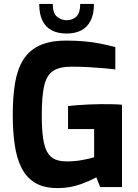

<svg xmlns="http://www.w3.org/2000/svg" viewBox="-20 -954 706 979"><path d="M274 5Q204 5 159.5 -21.5Q115 -48 90 -97.5Q65 -147 55 -216Q45 -285 45 -370Q45 -459 56.5 -529Q68 -599 97.5 -647.5Q127 -696 180.5 -721.5Q234 -747 318 -747Q369 -747 411.5 -743Q454 -739 492 -731.5Q530 -724 568 -714V-600Q547 -603 512 -606Q477 -609 434 -611.5Q391 -614 345 -614Q282 -614 249.5 -591.5Q217 -569 205 -515.5Q193 -462 193 -369Q193 -297 199.5 -251Q206 -205 221 -178.5Q236 -152 260.5 -141.5Q285 -131 321 -131Q362 -131 399.5 -138Q437 -145 460 -152V-296H327V-413Q348 -416 377 -418Q406 -420 437.5 -421.5Q469 -423 498 -423Q530 -423 555.5 -422.5Q581 -422 602 -420V0H491L471 -50Q442 -33 389 -14Q336 5 274 5ZM319 -783Q276 -783 244.5 -799Q213 -815 196.5 -848.5Q180 -882 180 -934H249Q249 -887 270.5 -869Q292 -851 319 -851Q350 -851 369.5 -869.5Q389 -888 389 -934H459Q459 -882 442 -848.5Q425 -815 394 -799Q363 -783 319 -783Z"/></svg>

Font: Exo Thin
Style: Bold
Weight: 700
Version: Version 2.000